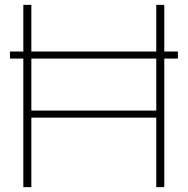

<svg xmlns="http://www.w3.org/2000/svg" viewBox="-20 -770 772 790"><path d="M76 -529H21V-558H76V-750H109V-558H623V-750H656V-558H712V-529H656V0H623V-286H109V0H76ZM623 -315V-529H109V-315Z"/></svg>

Font: Poiret One
Style: Regular
Weight: 400
Designer: Denis Masharov (denis.masharov@gmail.com), Cyreal (Charset Expansion)
Foundry: Denis Masharov
Version: Version 1.101